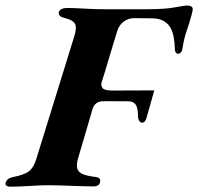

<svg xmlns="http://www.w3.org/2000/svg" viewBox="-61 -684 729 707"><path d="M-25.4 3.4Q-32.4 3.4 -37.2 -0.3Q-42 -3.9 -40.3 -10.9Q-37.9 -19.7 -30.8 -24.9Q-23.8 -30 -12.5 -32.2Q27.7 -40 44.9 -52.7Q62.1 -65.3 72.3 -97.4L212.6 -550.6Q222.9 -583.4 214.6 -597.1Q206.3 -610.9 176.6 -617.9Q161.6 -621.7 157.8 -627.5Q154 -633.4 155.7 -639.5Q157.3 -646.4 165.6 -650.5Q173.9 -654.6 187.5 -654.6Q212.4 -654.6 250 -652.3Q287.6 -650 317.8 -650H477.6Q547.3 -650 582.2 -656.8Q617.1 -663.6 630.9 -663.6Q638.4 -663.6 644.4 -659.5Q650.4 -655.4 648 -644.6Q647.1 -639 645.6 -633.2Q644.1 -627.3 642.1 -621Q637.1 -601.5 626.8 -571.7Q616.4 -542 610.9 -505.6Q609.9 -496.5 605.3 -491.3Q600.7 -486.1 594.8 -486.1Q589.4 -486.1 586.2 -490.7Q582.9 -495.4 582.9 -504.2Q582.1 -528.7 578.3 -548.8Q574.6 -568.9 565.4 -583.9Q556.3 -598.7 540.7 -607.1Q525.2 -615.5 503.8 -616.4L436.9 -617.2Q412.9 -618 395.6 -605.3Q378.3 -592.6 371.6 -572.4Q369 -563.7 360.8 -537.6Q352.6 -511.5 343.2 -479.2Q333.7 -446.9 325.3 -419.4Q316.8 -392 313.3 -381.4Q309.6 -369.3 316.4 -360Q323.1 -350.6 352.3 -350.6L507.2 -351.2L480.8 -258.1Q478 -244.5 473 -238.3Q467.9 -232.1 462.9 -232.1Q455.7 -232.1 451.4 -239.4Q447.1 -246.8 447.1 -255.9Q447.1 -286.5 438.7 -298.7Q430.2 -310.8 411.7 -311Q403.2 -311.2 384.4 -311.2Q365.7 -311.3 347.2 -311.3Q328.7 -311.3 320.5 -311.3Q303.5 -311.3 293.5 -303.6Q283.4 -295.8 279.9 -282.8L226.4 -100.7Q219.7 -77.4 223.5 -63.6Q227.4 -49.7 244.1 -42.7Q260.8 -35.7 292.6 -32.2Q301.8 -30.8 305.6 -26.1Q309.4 -21.4 306.9 -11.7Q305.3 -4.7 299.1 -1.1Q293 2.5 284.3 2.5Q262.6 2.5 231.7 1.4Q200.9 0.2 170.8 -0.9Q140.7 -2 120.7 -2Q90 -2 49.3 0.7Q8.5 3.4 -25.4 3.4Z"/></svg>

Font: EB Garamond
Style: Italic
Weight: 400
Italic angle: -17.2°
Designer: Georg Duffner and Octavio Pardo
Foundry: Georg Duffner
Version: Version 1.001